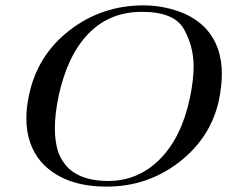

<svg xmlns="http://www.w3.org/2000/svg" viewBox="-20 -684 845 714"><path d="M88 -331Q119 -478 237 -570Q358 -664 513 -664Q548 -664 582 -658Q616 -652 646.5 -641Q677 -630 702.5 -613.5Q728 -597 747 -576Q805 -512 805 -409Q805 -364 794 -311Q764 -172 645 -80Q527 10 377 10Q215 10 133 -82Q78 -147 78 -244Q78 -285 88 -331ZM198 -327Q184 -260 184 -207Q184 -156 197 -117Q209 -84 236 -57Q287 -11 382 -11Q494 -11 574.5 -92Q655 -173 686 -319Q700 -385 700 -438Q700 -511 664 -575.5Q628 -640 508 -640Q388 -640 309.5 -559.5Q231 -479 198 -327Z"/></svg>

Font: New Athena Unicode
Style: Italic
Weight: 400
Designer: J. Rusten 1997; rev. by R. Hancock 2001, 2002, rev. by D. Mastronarde 2002-2019
Foundry: Society for Classical Studies (formerly American Philological Association)
Version: Version 5.008